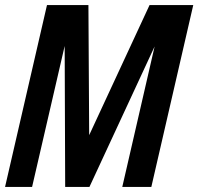

<svg xmlns="http://www.w3.org/2000/svg" viewBox="-22 -740 785 760"><path d="M-2 0 164 -720H328L331 -205L570 -720H743L577 0H462L590 -556L332 0H236L234 -558L105 0Z"/></svg>

Font: Instrument Sans Condensed SemiBold Italic
Style: Regular
Weight: 600
Width: 3
Italic angle: -13°
Designer: Rodrigo Fuenzalida
Foundry: fragTYPE
Version: Version 1.000; ttfautohint (v1.8.4.7-5d5b);gftools[0.9.28]